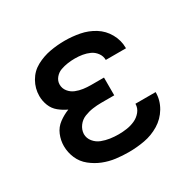

<svg xmlns="http://www.w3.org/2000/svg" viewBox="-125 -673 826 815"><g transform="rotate(-30 288.0 -265.0)"><path d="M286 8Q325 8 363.5 1Q402 -6 436 -26.5Q470 -47 490.5 -81.5Q511 -116 511 -155V-156H412Q412 -135 398.5 -118.5Q385 -102 366 -93.5Q347 -85 326.5 -82Q306 -79 286 -79Q265 -79 244.5 -82Q224 -85 204.5 -92.5Q185 -100 171.5 -116.5Q158 -133 158 -154Q159 -175 172 -192.5Q185 -210 205 -218Q225 -226 246 -229Q267 -232 288 -232H352V-319H288Q270 -319 251.5 -321.5Q233 -324 215.5 -331Q198 -338 186 -353Q174 -368 174 -387Q174 -405 186 -419.5Q198 -434 215 -440Q232 -446 249.5 -448.5Q267 -451 285 -451Q304 -451 322 -448Q340 -445 356.5 -437.5Q373 -430 384.5 -414.5Q396 -399 396 -380Q396 -380 396 -380H495V-382Q495 -419 476.5 -452Q458 -485 426.5 -504.5Q395 -524 358.5 -531Q322 -538 285 -538Q249 -538 213 -531.5Q177 -525 144.5 -507.5Q112 -490 93.5 -457.5Q75 -425 75 -388Q75 -364 84 -341Q93 -318 112 -302.5Q131 -287 153 -277Q127 -267 104 -250Q81 -233 70 -206.5Q59 -180 59 -152Q59 -121 71.5 -92Q84 -63 109 -43Q134 -23 163 -11.5Q192 0 223 4Q254 8 286 8Z"/></g></svg>

Font: Iosevka Sparkle Medium
Style: Regular
Weight: 500
Designer: Belleve Invis
Foundry: Belleve Invis
Version: Version 4.5.0; ttfautohint (v1.8.3)